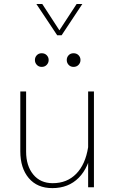

<svg xmlns="http://www.w3.org/2000/svg" viewBox="-20 -945 595 969"><path d="M163.6 -924.8 268.6 -767.1H291L395.5 -924.8H366.7L279.8 -792L193.4 -924.8ZM156.2 -642.1Q156.2 -627.9 165.8 -617.7Q175.3 -607.4 190.4 -607.4Q206.1 -607.4 215.8 -617.7Q225.6 -627.9 225.6 -642.1Q225.6 -656.2 215.8 -666.3Q206.1 -676.3 190.4 -676.3Q175.3 -676.3 165.8 -666.3Q156.2 -656.2 156.2 -642.1ZM316.9 -642.1Q316.9 -627.9 326.4 -617.7Q335.9 -607.4 351.1 -607.4Q366.7 -607.4 376.5 -617.7Q386.2 -627.9 386.2 -642.1Q386.2 -656.2 376.5 -666.3Q366.7 -676.3 351.1 -676.3Q335.9 -676.3 326.4 -666.3Q316.9 -656.2 316.9 -642.1ZM454.1 -483.4H424.8V-151.4V0H454.1ZM82.5 -181.2Q82.5 -96.7 125.2 -46.1Q168 4.4 244.1 4.4Q325.7 4.4 377.4 -47.9Q429.2 -100.1 444.3 -197.8L424.8 -202.1Q411.1 -115.2 364.7 -67.9Q318.4 -20.5 246.1 -20.5Q183.6 -20.5 147.7 -64.5Q111.8 -108.4 111.8 -180.2V-483.4H82.5Z"/></svg>

Font: Estedad VF
Style: Regular
Weight: 100
Designer: Amin Abedi
Version: Version 7.3